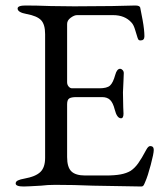

<svg xmlns="http://www.w3.org/2000/svg" viewBox="-20 -673 604 698"><path d="M37 0ZM37 -6Q37 -13 45 -17Q53 -21 70 -24Q109 -31 126.5 -47.5Q144 -64 144 -99V-549Q144 -584 129.5 -599.5Q115 -615 77 -622Q44 -628 44 -642Q44 -653 73 -653Q111 -653 165 -651L250 -650L387 -651L472 -653Q489 -653 490 -644Q492 -636 498.5 -600Q505 -564 505 -541Q505 -526 491 -526Q486 -526 484 -528Q482 -530 480 -536Q478 -541 472 -562Q466 -583 458 -591Q434 -618 391 -618H260Q250 -618 237 -608.5Q224 -599 224 -586V-374Q224 -365 229.5 -358.5Q235 -352 242 -352H341Q369 -352 380 -362Q391 -372 399 -401Q405 -423 417 -423Q421 -423 425.5 -418.5Q430 -414 430 -407L429 -381L427 -337L428 -284L429 -260Q429 -243 420 -243Q405 -243 397 -275Q391 -299 380.5 -309.5Q370 -320 351 -320H258Q239 -320 231.5 -315Q224 -310 224 -294V-102Q224 -65 239.5 -50Q255 -35 290 -35H364Q397 -35 418.5 -39Q440 -43 455 -52Q470 -62 482.5 -79.5Q495 -97 512 -129Q519 -142 526 -142Q539 -142 539 -128Q539 -115 528 -73.5Q517 -32 508 -12Q507 -10 505 -5Q503 0 500.5 2.5Q498 5 494 5Q474 5 318 2Q249 -1 181 -1Q153 -1 129 2Q78 5 66 5Q37 5 37 -6Z"/></svg>

Font: EB Garamond
Style: Regular
Weight: 400
Designer: Georg Duffner and Octavio Pardo
Foundry: Georg Duffner
Version: Version 1.000; ttfautohint (v1.6)